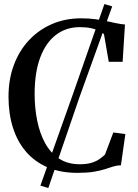

<svg xmlns="http://www.w3.org/2000/svg" viewBox="-20 -843 680 948"><path d="M179.5 73.5 339.5 -376.5 495.5 -823 534 -811.5 372.5 -363.5 218.5 85.5ZM362 10.5Q278.5 10.5 215 -16.8Q151.5 -44 108.5 -94Q65.5 -144 43.8 -213Q22 -282 22 -365.5Q22 -452 48.8 -523Q75.5 -594 123.8 -645.2Q172 -696.5 237.2 -724.5Q302.5 -752.5 379.5 -752.5Q419 -752.5 450.8 -748.2Q482.5 -744 508.2 -738.2Q534 -732.5 556 -728Q578 -723.5 597 -722L585.5 -538H517L493.5 -673.5Q486.5 -682.5 470.5 -690.5Q454.5 -698.5 430.2 -703.8Q406 -709 373.5 -709Q306.5 -709 256.5 -671Q206.5 -633 178.8 -559.5Q151 -486 151 -379Q151 -310.5 163.5 -248Q176 -185.5 202.5 -136.8Q229 -88 271.5 -60Q314 -32 374 -32Q408 -32 431.8 -39.2Q455.5 -46.5 471.5 -57.8Q487.5 -69 498.5 -80L539.5 -189L599 -181L577 -27Q556.5 -26.5 537.8 -20.5Q519 -14.5 496.5 -7.2Q474 0 441.8 5.2Q409.5 10.5 362 10.5Z"/></svg>

Font: Merriweather 72pt Medium
Style: Regular
Weight: 500
Version: Version 2.100